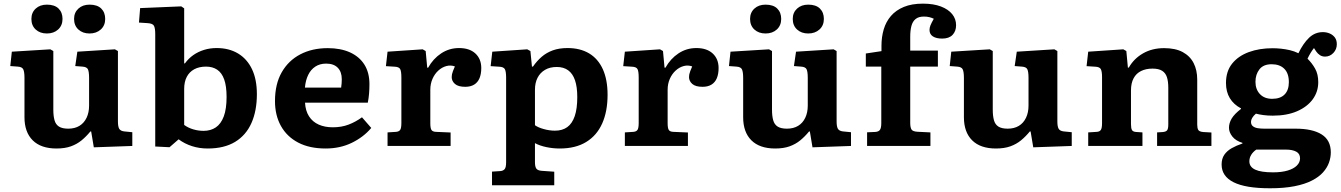

<svg xmlns="http://www.w3.org/2000/svg" viewBox="-20 -802 7366 1055"><path d="M290.5 14Q205 14 159.7 -31Q114.5 -76 114.5 -158V-374Q114.5 -406 108.2 -420.2Q102 -434.5 77.5 -436L36.5 -439L45 -518L256.5 -531L273 -521.5V-199Q273 -165 279.5 -141.5Q286 -118 304 -106.5Q322 -95 355 -95Q391 -95 416.5 -110.5Q442 -126 455.7 -154.8Q469.5 -183.5 469.5 -222V-373.5Q469.5 -407.5 463.2 -421Q457 -434.5 432.5 -436L393.5 -439L405 -518L611.5 -531L628 -521.5V-135Q628 -106.5 635 -94.5Q642 -82.5 662 -80L707 -75.5V0L495.5 7.5L481 -79.5H476.5Q454 -52 428.5 -31Q403 -10 369.8 2Q336.5 14 290.5 14ZM472 -618Q434.5 -618 410.8 -639.8Q387 -661.5 387 -698Q387 -733 410.8 -754.8Q434.5 -776.5 472 -776.5Q514.5 -776.5 536.3 -755Q558 -733.5 558 -698Q558 -662 533.8 -640Q509.5 -618 472 -618ZM237.5 -618Q200 -618 176.2 -639.8Q152.5 -661.5 152.5 -698Q152.5 -733 176.2 -754.8Q200 -776.5 237.5 -776.5Q280 -776.5 301.8 -755Q323.5 -733.5 323.5 -698Q323.5 -662 299.5 -640Q275.5 -618 237.5 -618Z M911.5 7 833 3V-614Q833 -647 826 -660.2Q819 -673.5 789.5 -675L743.5 -678L750 -757.5L976 -767L992 -756V-453.5H996Q1016 -481 1042.5 -499.5Q1069 -518 1101.5 -528Q1134 -538 1170.5 -538Q1238 -538 1287.8 -508.3Q1337.5 -478.5 1364.5 -422.3Q1391.5 -366 1391.5 -284.5Q1391.5 -193.5 1361.8 -126.3Q1332 -59 1272 -22.5Q1212 14 1121 14Q1075.5 14 1035 1Q994.5 -12 961.5 -36.5ZM1098.5 -83Q1137.5 -83 1165.8 -102Q1194 -121 1209.5 -162Q1225 -203 1225 -269Q1225 -329.5 1211.7 -366Q1198.5 -402.5 1173.2 -419.2Q1148 -436 1112 -436Q1074.5 -436 1047.5 -421.5Q1020.5 -407 1006.3 -379.7Q992 -352.5 992 -313V-115.5Q1014 -99.5 1041.8 -91.3Q1069.5 -83 1098.5 -83Z M1769.5 14Q1680.5 14 1618.5 -18.5Q1556.5 -51 1523.7 -109.8Q1491 -168.5 1491 -246.5Q1491 -340 1528 -404.8Q1565 -469.5 1630.3 -503.5Q1695.5 -537.5 1781 -537.5Q1851.5 -537.5 1903 -514.3Q1954.5 -491 1982.3 -447Q2010 -403 2010 -339.5Q2010 -314 2008 -288.5Q2006 -263 2001 -238H1656Q1658.5 -193 1678 -162.8Q1697.5 -132.5 1731 -117.5Q1764.5 -102.5 1808.5 -102.5Q1856.5 -102.5 1895.3 -117.3Q1934 -132 1969 -157.5L2020 -99Q1978 -49 1913.5 -17.5Q1849 14 1769.5 14ZM1655.5 -320.5H1854.5Q1856.5 -333.5 1857.2 -344.8Q1858 -356 1858 -367Q1858 -407 1836 -429.7Q1814 -452.5 1772 -452.5Q1737.5 -452.5 1712.5 -436Q1687.5 -419.5 1673.3 -390Q1659 -360.5 1655.5 -320.5Z M2109.5 0V-74.5L2156.5 -77.5Q2173 -79 2179.2 -88.8Q2185.5 -98.5 2185.5 -126.5V-375.5Q2185.5 -410 2179 -422.2Q2172.5 -434.5 2149 -435.5L2100.5 -438.5L2109.5 -518L2302.5 -531L2319 -521.5L2327.5 -430H2332.5Q2360 -479.5 2404.3 -508.8Q2448.5 -538 2502.5 -538Q2560 -538 2592.3 -508Q2624.5 -478 2624.5 -428Q2624.5 -395.5 2614.8 -372.2Q2605 -349 2585.3 -337Q2565.5 -325 2536.5 -325Q2498 -325 2480 -340.7Q2462 -356.5 2462 -378.5Q2462 -386 2463.5 -393.5Q2465 -401 2468.8 -411.2Q2472.5 -421.5 2479.5 -437Q2456.5 -445.5 2432.5 -439Q2408.5 -432.5 2388.5 -414.2Q2368.5 -396 2356.5 -368.7Q2344.5 -341.5 2344.5 -308.5V-125Q2344.5 -99 2350.3 -88.8Q2356 -78.5 2375 -77.5L2456 -74V0Z M2683.5 216V141L2730 138Q2745.5 136.5 2753.2 127Q2761 117.5 2761 89.5V-375Q2761 -409 2754.2 -421.7Q2747.5 -434.5 2722.5 -435.5L2676 -438.5L2685 -518L2877 -531L2894.5 -521.5L2903 -436H2908.5Q2930 -467 2956.3 -489.8Q2982.5 -512.5 3017.5 -525.3Q3052.5 -538 3098.5 -538Q3167.5 -538 3216.8 -508.8Q3266 -479.5 3292.3 -422Q3318.5 -364.5 3318.5 -281Q3318.5 -190 3289 -123.8Q3259.5 -57.5 3201 -21.8Q3142.5 14 3055.5 14Q3018.5 14 2981.8 6.3Q2945 -1.5 2919.5 -15.5V89Q2919.5 113 2926.5 123.7Q2933.5 134.5 2955 136.5L3025.5 141.5V216ZM3029.5 -84Q3070 -84 3097 -103.5Q3124 -123 3138 -163.8Q3152 -204.5 3152 -268.5Q3152 -324.5 3139.5 -361Q3127 -397.5 3102 -415.7Q3077 -434 3039.5 -434Q3001.5 -434 2974.8 -418.2Q2948 -402.5 2933.8 -374.7Q2919.5 -347 2919.5 -309V-114Q2936.5 -101.5 2967.8 -92.8Q2999 -84 3029.5 -84Z M3413.5 0V-74.5L3460.5 -77.5Q3477 -79 3483.2 -88.8Q3489.5 -98.5 3489.5 -126.5V-375.5Q3489.5 -410 3483 -422.2Q3476.5 -434.5 3453 -435.5L3404.5 -438.5L3413.5 -518L3606.5 -531L3623 -521.5L3631.5 -430H3636.5Q3664 -479.5 3708.3 -508.8Q3752.5 -538 3806.5 -538Q3864 -538 3896.3 -508Q3928.5 -478 3928.5 -428Q3928.5 -395.5 3918.8 -372.2Q3909 -349 3889.3 -337Q3869.5 -325 3840.5 -325Q3802 -325 3784 -340.7Q3766 -356.5 3766 -378.5Q3766 -386 3767.5 -393.5Q3769 -401 3772.8 -411.2Q3776.5 -421.5 3783.5 -437Q3760.5 -445.5 3736.5 -439Q3712.5 -432.5 3692.5 -414.2Q3672.5 -396 3660.5 -368.7Q3648.5 -341.5 3648.5 -308.5V-125Q3648.5 -99 3654.3 -88.8Q3660 -78.5 3679 -77.5L3760 -74V0Z M4239.5 14Q4154 14 4108.7 -31Q4063.5 -76 4063.5 -158V-374Q4063.5 -406 4057.2 -420.2Q4051 -434.5 4026.5 -436L3985.5 -439L3994 -518L4205.5 -531L4222 -521.5V-199Q4222 -165 4228.5 -141.5Q4235 -118 4253 -106.5Q4271 -95 4304 -95Q4340 -95 4365.5 -110.5Q4391 -126 4404.7 -154.8Q4418.5 -183.5 4418.5 -222V-373.5Q4418.5 -407.5 4412.2 -421Q4406 -434.5 4381.5 -436L4342.5 -439L4354 -518L4560.5 -531L4577 -521.5V-135Q4577 -106.5 4584 -94.5Q4591 -82.5 4611 -80L4656 -75.5V0L4444.5 7.5L4430 -79.5H4425.5Q4403 -52 4377.5 -31Q4352 -10 4318.8 2Q4285.5 14 4239.5 14ZM4421 -618Q4383.5 -618 4359.8 -639.8Q4336 -661.5 4336 -698Q4336 -733 4359.8 -754.8Q4383.5 -776.5 4421 -776.5Q4463.5 -776.5 4485.3 -755Q4507 -733.5 4507 -698Q4507 -662 4482.8 -640Q4458.5 -618 4421 -618ZM4186.5 -618Q4149 -618 4125.2 -639.8Q4101.5 -661.5 4101.5 -698Q4101.5 -733 4125.2 -754.8Q4149 -776.5 4186.5 -776.5Q4229 -776.5 4250.8 -755Q4272.5 -733.5 4272.5 -698Q4272.5 -662 4248.5 -640Q4224.5 -618 4186.5 -618Z M4744.5 0V-75L4789 -77Q4807.5 -78 4815 -88.3Q4822.5 -98.5 4822.5 -126V-436H4737.5V-508L4823.5 -521V-550.5Q4823.5 -599 4836 -641Q4848.5 -683 4875.7 -714.5Q4903 -746 4946.5 -764Q4990 -782 5051.5 -782Q5109 -782 5149.8 -766.5Q5190.5 -751 5212 -724.5Q5233.5 -698 5233.5 -663.5Q5233.5 -631 5214.3 -610.5Q5195 -590 5157 -590Q5124.5 -590 5106 -602Q5087.5 -614 5087.5 -637.5Q5087.5 -649.5 5092.5 -662.2Q5097.5 -675 5111 -699Q5099.5 -704.5 5086.5 -707.7Q5073.5 -711 5056.5 -711Q5027.5 -711 5011 -697.5Q4994.5 -684 4988 -659.2Q4981.5 -634.5 4981.5 -601V-524H5133.5V-436H4981.5V-127.5Q4981.5 -102 4988.3 -90.8Q4995 -79.5 5021.5 -78L5092.5 -74.5V0Z M5452.5 14Q5367 14 5321.7 -31Q5276.5 -76 5276.5 -158V-374Q5276.5 -406 5270.2 -420.2Q5264 -434.5 5239.5 -436L5198.5 -439L5207 -518L5418.5 -531L5435 -521.5V-199Q5435 -165 5441.5 -141.5Q5448 -118 5466 -106.5Q5484 -95 5517 -95Q5553 -95 5578.5 -110.5Q5604 -126 5617.7 -154.8Q5631.5 -183.5 5631.5 -222V-373.5Q5631.5 -407.5 5625.2 -421Q5619 -434.5 5594.5 -436L5555.5 -439L5567 -518L5773.5 -531L5790 -521.5V-135Q5790 -106.5 5797 -94.5Q5804 -82.5 5824 -80L5869 -75.5V0L5657.5 7.5L5643 -79.5H5638.5Q5616 -52 5590.5 -31Q5565 -10 5531.8 2Q5498.5 14 5452.5 14Z M5959.5 0V-74.5L6007 -77.5Q6022.5 -78.5 6029 -88.3Q6035.5 -98 6035.5 -125.5V-378.5Q6035.5 -409 6029 -421.7Q6022.5 -434.5 5998 -435.5L5950.5 -438.5L5959.5 -518L6152.5 -531L6169 -521.5L6177.5 -430.5H6182.5Q6210.5 -480 6260.8 -508.8Q6311 -537.5 6376.5 -537.5Q6438.5 -537.5 6478.8 -515.8Q6519 -494 6538.8 -455.2Q6558.5 -416.5 6558.5 -364.5V-117.5Q6558.5 -99 6563.8 -88.8Q6569 -78.5 6592 -76.5L6636.5 -74V0H6338V-74.5L6369.5 -76.5Q6386.5 -78 6393 -86Q6399.5 -94 6399.5 -118V-320Q6399.5 -355 6392 -378Q6384.5 -401 6365.7 -413Q6347 -425 6313 -425Q6276.5 -425 6249.8 -411.7Q6223 -398.5 6208.8 -371.7Q6194.5 -345 6194.5 -305V-120.5Q6194.5 -98 6199.5 -88.3Q6204.5 -78.5 6221 -77L6257.5 -74.5V0Z M6958.5 232.5Q6891.5 232.5 6841.5 224.3Q6791.5 216 6758.5 199.5Q6725.5 183 6709 158.7Q6692.5 134.5 6692.5 102Q6692.5 70 6707.2 48.5Q6722 27 6748 12.2Q6774 -2.5 6807 -13.5V-17Q6770.5 -28 6751.7 -51.5Q6733 -75 6733 -100Q6733 -125.5 6747.7 -150.5Q6762.5 -175.5 6799 -203.5V-206.5Q6759 -227.5 6737.7 -262.5Q6716.5 -297.5 6716.5 -346Q6716.5 -410 6750.2 -452.3Q6784 -494.5 6842 -515.8Q6900 -537 6972.5 -537Q6994.5 -537 7018.8 -534.5Q7043 -532 7067.8 -526.3Q7092.5 -520.5 7114.5 -509.5Q7141 -564 7173.3 -594.8Q7205.5 -625.5 7249 -625.5Q7269 -625.5 7286.5 -618Q7304 -610.5 7314.8 -596Q7325.5 -581.5 7325.5 -559Q7325.5 -531 7306.5 -511Q7287.5 -491 7261 -491Q7245 -491 7233 -498.8Q7221 -506.5 7212 -519.5L7200 -538Q7190.5 -526 7181.5 -511.3Q7172.5 -496.5 7164.5 -479.5Q7189.5 -455 7206.5 -424.5Q7223.5 -394 7223.5 -350.5Q7223.5 -298 7193.3 -256.5Q7163 -215 7107 -190.7Q7051 -166.5 6973.5 -166.5Q6945.5 -166.5 6921.8 -169.7Q6898 -173 6881 -177.5Q6867.5 -166 6860.8 -154.5Q6854 -143 6854 -132.5Q6854 -116.5 6864.5 -108.3Q6875 -100 6892 -97.5Q6909 -95 6927.5 -95H7099Q7192 -95 7242.3 -63.3Q7292.5 -31.5 7292.5 35Q7292.5 63.5 7282.5 91.5Q7272.5 119.5 7249.8 145Q7227 170.5 7188.5 190.2Q7150 210 7093.3 221.2Q7036.5 232.5 6958.5 232.5ZM6975 145Q7022 145 7055 135.2Q7088 125.5 7105.7 108Q7123.5 90.5 7123.5 68Q7123.5 42.5 7102.5 31.3Q7081.5 20 7045.5 20H6883Q6864.5 33 6854.8 49.3Q6845 65.5 6845 84.5Q6845 115 6876.8 130Q6908.5 145 6975 145ZM6970.5 -259Q7015 -259 7038.5 -282.8Q7062 -306.5 7062 -350.5Q7062 -399 7037 -424Q7012 -449 6967.5 -449Q6922 -449 6900.3 -421Q6878.5 -393 6878.5 -352.5Q6878.5 -311 6903 -285Q6927.5 -259 6970.5 -259Z"/></svg>

Font: Literata Variable Black
Style: Regular
Weight: 900
Designer: Latin by Veronika Burian and Jose Scaglione. Greek by Irene Vlachou. Cyrillic by Vera Evstafieva.
Foundry: TypeTogether
Version: Version 3.021